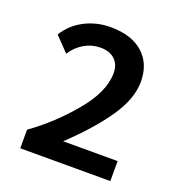

<svg xmlns="http://www.w3.org/2000/svg" viewBox="-98 -786 607 659"><g transform="rotate(20 205.0 -456.5)"><path d="M47 -276Q125 -331 192.5 -411Q260 -491 260 -560Q260 -591 241 -609Q222 -627 189 -627Q157 -627 129.5 -611Q102 -595 84 -567L34 -619Q59 -660 102.5 -682.5Q146 -705 197 -705Q273 -705 315.5 -667.5Q358 -630 358 -564Q358 -501 309 -430Q260 -359 177 -281H376V-208H47Z"/></g></svg>

Font: Sarabun Medium
Style: Regular
Weight: 500
Designer: Suppakit Chalermlarp | Katatrad Co.,Ltd.
Foundry: Cadson Demak Co.,Ltd.
Version: Version 1.000; ttfautohint (v1.6)